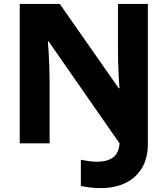

<svg xmlns="http://www.w3.org/2000/svg" viewBox="-20 -734 858 983"><path d="M496 229Q463 229 437.5 225.5Q412 222 394 218V84Q412 87 432 90.5Q452 94 477 94Q530 94 559.5 71.5Q589 49 592 0L229 -522H225Q227 -502 229 -468Q231 -434 232.5 -394.5Q234 -355 234 -318V0H81V-714H286L588 -282H592Q590 -301 588 -336.5Q586 -372 585 -412Q584 -452 584 -487V-714H737V2Q737 76 706.5 126.5Q676 177 622 203Q568 229 496 229Z"/></svg>

Font: Noto Sans Thai Looped ExtraBold
Style: Regular
Weight: 800
Designer: Sasikarn Vongin, Ben Mitchell
Foundry: The Fontpad Ltd
Version: Version 1.001; ttfautohint (v1.8.4.7-5d5b)